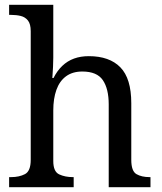

<svg xmlns="http://www.w3.org/2000/svg" viewBox="-20 -780 675 800"><path d="M18 0V-42H26Q60 -42 84 -54.5Q108 -67 108 -114V-650Q108 -680 96.5 -694.5Q85 -709 66.5 -713.5Q48 -718 26 -718H18V-760H202V-540Q202 -522 201 -502.5Q200 -483 199 -469Q198 -455 198 -455H203Q218 -485 239.5 -505.5Q261 -526 288.5 -536Q316 -546 350 -546Q436 -546 481.5 -499.5Q527 -453 527 -350V-114Q527 -67 548.5 -54.5Q570 -42 604 -42H607V0H433V-345Q433 -410 408.5 -446Q384 -482 323 -482Q282 -482 255 -462Q228 -442 215 -405.5Q202 -369 202 -320V-109Q202 -65 226.5 -53.5Q251 -42 284 -42H287V0Z"/></svg>

Font: Noto Serif Khojki
Style: Regular
Weight: 400
Designer: Juan Bruce
Version: Version 2.002